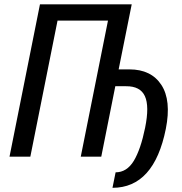

<svg xmlns="http://www.w3.org/2000/svg" viewBox="-20 -731 850 896"><path d="M584 -407.2Q685.5 -407.2 732.9 -335Q780.3 -262.7 753.9 -129.9Q698.7 145.5 504.9 145.5L519.5 73.2Q571.8 73.2 604.5 19.5Q636.7 -34.2 657.2 -134.8Q677.7 -235.4 656.2 -282.2Q634.8 -329.1 568.4 -328.6H518.1L452.6 0H356.9L483.9 -634.8H248.5L121.6 0H24.4L166.5 -710.9H594.7L533.7 -407.2Z"/></svg>

Font: RobotoCondensed-Italic
Style: Italic
Weight: 400
Designer: Google
Version: Version 1.200311; 2013